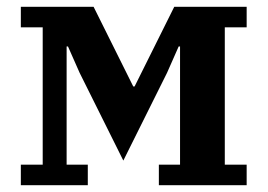

<svg xmlns="http://www.w3.org/2000/svg" viewBox="-20 -542 783 562"><path d="M41 -60H105V-462H41V-522H254L370 -289H374L490 -522H702V-462H638V-60H702V0H445V-60H507V-406H503L469 -329L341 -72L213 -329L179 -406H175V-60H237V0H41Z"/></svg>

Font: IBM Plex Serif SmBld
Style: Regular
Weight: 600
Designer: Mike Abbink, Paul van der Laan, Pieter van Rosmalen
Foundry: Bold Monday
Version: Version 3.001